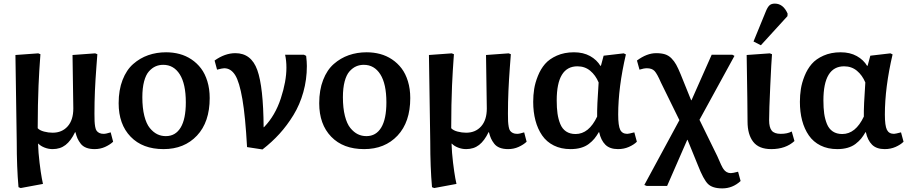

<svg xmlns="http://www.w3.org/2000/svg" viewBox="-20 -816 5070 1069"><path d="M95.2 231 83 226.1Q73.2 115.7 73.2 -26.9L65.9 -509.8L192.9 -519L205.1 -514.2Q205.1 -512.7 202.9 -482.9Q200.7 -453.1 198.7 -420.9Q196.8 -388.7 194.6 -340.3Q192.4 -292 191.2 -230Q189.9 -168 189.9 -102.1Q201.2 -89.8 225.1 -83.5Q249 -77.1 272.9 -77.1Q325.2 -77.1 356.7 -112.5Q388.2 -147.9 388.2 -211.9L383.8 -509.8L509.8 -519L522 -514.2L516.6 -442.4Q511.2 -371.1 508.5 -309.6Q505.9 -248 505.9 -183.1Q505.9 -156.2 506.6 -140.9Q507.3 -125.5 510 -110.1Q512.7 -94.7 518.3 -87.4Q523.9 -80.1 533.4 -75.4Q543 -70.8 557.1 -70.8Q570.3 -70.8 596.2 -79.1L609.9 -26.9Q592.3 -10.3 565.2 2Q538.1 14.2 506.8 14.2Q480 14.2 460.4 6.6Q440.9 -1 429.4 -15.9Q418 -30.8 411.6 -44.9Q405.3 -59.1 399.9 -80.1H397.9Q375 -32.2 345.2 -9Q315.4 14.2 272.9 14.2Q249.5 14.2 227.5 5.4Q205.6 -3.4 193.8 -16.1H191.9Q193.4 33.7 200.2 89.6Q207 145.5 212.9 176.8L219.2 208Z M890.6 14.2Q773.9 14.2 707.3 -54.9Q640.6 -124 640.6 -241.2Q640.6 -314.9 662.4 -370.8Q684.1 -426.8 721.7 -459.7Q759.3 -492.7 805.4 -508.8Q851.6 -524.9 904.8 -524.9Q943.8 -524.9 979.5 -515.4Q1015.1 -505.9 1045.9 -485.4Q1076.7 -464.8 1099.1 -435.3Q1121.6 -405.8 1134.5 -363.5Q1147.5 -321.3 1147.5 -270Q1147.5 -136.2 1076.7 -61Q1005.9 14.2 890.6 14.2ZM903.3 -58.1Q957 -58.1 985.8 -105.7Q1014.6 -153.3 1014.6 -246.1Q1014.6 -348.6 981 -401.9Q947.3 -455.1 888.7 -455.1Q865.7 -455.1 846.2 -446.5Q826.7 -438 809.3 -418.7Q792 -399.4 782.2 -362.5Q772.5 -325.7 772.5 -274.9Q772.5 -214.4 783.7 -170.4Q794.9 -126.5 814.2 -103Q833.5 -79.6 855.5 -68.8Q877.4 -58.1 903.3 -58.1Z M1441.4 16.1 1355.5 2.9Q1346.2 -167 1329.6 -263.7Q1313 -360.4 1289.1 -398.2Q1265.1 -436 1228.5 -436Q1218.8 -436 1188.5 -428.2L1174.8 -479Q1232.4 -520 1290.5 -520Q1378.9 -520 1412.6 -426Q1446.3 -332 1447.8 -106.9L1451.7 -109.9Q1512.2 -172.9 1543.5 -268.1Q1574.7 -363.3 1574.7 -439Q1574.7 -478.5 1567.4 -511.2H1672.4L1684.6 -504.9Q1688.5 -470.7 1688.5 -448.2Q1688.5 -373 1668.9 -303.2Q1649.4 -233.4 1614 -175.5Q1578.6 -117.7 1536.1 -71Q1493.7 -24.4 1441.4 16.1Z M2007.3 14.2Q1890.6 14.2 1824 -54.9Q1757.3 -124 1757.3 -241.2Q1757.3 -314.9 1779.1 -370.8Q1800.8 -426.8 1838.4 -459.7Q1876 -492.7 1922.1 -508.8Q1968.3 -524.9 2021.5 -524.9Q2060.5 -524.9 2096.2 -515.4Q2131.8 -505.9 2162.6 -485.4Q2193.4 -464.8 2215.8 -435.3Q2238.3 -405.8 2251.2 -363.5Q2264.2 -321.3 2264.2 -270Q2264.2 -136.2 2193.4 -61Q2122.6 14.2 2007.3 14.2ZM2020 -58.1Q2073.7 -58.1 2102.5 -105.7Q2131.3 -153.3 2131.3 -246.1Q2131.3 -348.6 2097.7 -401.9Q2064 -455.1 2005.4 -455.1Q1982.4 -455.1 1962.9 -446.5Q1943.4 -438 1926 -418.7Q1908.7 -399.4 1898.9 -362.5Q1889.2 -325.7 1889.2 -274.9Q1889.2 -214.4 1900.4 -170.4Q1911.6 -126.5 1930.9 -103Q1950.2 -79.6 1972.2 -68.8Q1994.1 -58.1 2020 -58.1Z M2397.5 231 2385.3 226.1Q2375.5 115.7 2375.5 -26.9L2368.2 -509.8L2495.1 -519L2507.3 -514.2Q2507.3 -512.7 2505.1 -482.9Q2502.9 -453.1 2501 -420.9Q2499 -388.7 2496.8 -340.3Q2494.6 -292 2493.4 -230Q2492.2 -168 2492.2 -102.1Q2503.4 -89.8 2527.3 -83.5Q2551.3 -77.1 2575.2 -77.1Q2627.4 -77.1 2658.9 -112.5Q2690.4 -147.9 2690.4 -211.9L2686 -509.8L2812 -519L2824.2 -514.2L2818.8 -442.4Q2813.5 -371.1 2810.8 -309.6Q2808.1 -248 2808.1 -183.1Q2808.1 -156.2 2808.8 -140.9Q2809.6 -125.5 2812.3 -110.1Q2814.9 -94.7 2820.6 -87.4Q2826.2 -80.1 2835.7 -75.4Q2845.2 -70.8 2859.4 -70.8Q2872.6 -70.8 2898.4 -79.1L2912.1 -26.9Q2894.5 -10.3 2867.4 2Q2840.3 14.2 2809.1 14.2Q2782.2 14.2 2762.7 6.6Q2743.2 -1 2731.7 -15.9Q2720.2 -30.8 2713.9 -44.9Q2707.5 -59.1 2702.1 -80.1H2700.2Q2677.2 -32.2 2647.5 -9Q2617.7 14.2 2575.2 14.2Q2551.8 14.2 2529.8 5.4Q2507.8 -3.4 2496.1 -16.1H2494.1Q2495.6 33.7 2502.4 89.6Q2509.3 145.5 2515.1 176.8L2521.5 208Z M3156.7 14.2Q3104 14.2 3063.7 -5.9Q3023.4 -25.9 2998.5 -62Q2973.6 -98.1 2961.2 -145.3Q2948.7 -192.4 2948.7 -249Q2948.7 -285.6 2954.1 -320.3Q2959.5 -355 2974.9 -393.3Q2990.2 -431.6 3014.4 -459.7Q3038.6 -487.8 3080.3 -506.3Q3122.1 -524.9 3175.8 -524.9Q3227.5 -524.9 3265.4 -503.9Q3303.2 -482.9 3323.7 -448.2L3326.7 -453.1L3340.8 -505.9L3452.6 -519L3464.8 -513.2Q3421.9 -329.1 3421.9 -178.2Q3421.9 -116.2 3433.1 -93.5Q3444.3 -70.8 3472.7 -70.8Q3480 -70.8 3511.7 -79.1L3525.9 -26.9Q3509.3 -10.3 3481.4 2Q3453.6 14.2 3420.9 14.2Q3375 14.2 3350.3 -10.5Q3325.7 -35.2 3315.9 -80.1H3314Q3301.8 -59.1 3289.3 -43.9Q3276.9 -28.8 3258.3 -14.6Q3239.7 -0.5 3214.4 6.8Q3189 14.2 3156.7 14.2ZM3184.6 -69.8Q3258.8 -69.8 3304.7 -167Q3303.7 -225.1 3313 -356.9Q3295.9 -397.5 3266.1 -422.1Q3236.3 -446.8 3194.8 -446.8Q3079.6 -446.8 3079.6 -256.8Q3079.6 -215.3 3084 -184.1Q3088.4 -152.8 3099.4 -125.7Q3110.4 -98.6 3131.8 -84.2Q3153.3 -69.8 3184.6 -69.8Z M4001.5 232.9Q3946.8 232.9 3921.6 208Q3896.5 183.1 3865.7 104L3808.6 -36.1L3806.6 -38.1L3694.3 219.2H3580.6L3567.4 213.9L3762.7 -147L3659.7 -356.9Q3638.7 -405.3 3624.3 -420.7Q3609.9 -436 3581.5 -436Q3564.9 -436 3540.5 -428.2L3526.4 -479Q3581.5 -520 3633.3 -520Q3662.1 -520 3682.4 -513.7Q3702.6 -507.3 3718.3 -491.5Q3733.9 -475.6 3744.9 -455.8Q3755.9 -436 3769.5 -402.8L3826.7 -261.2L3829.6 -256.8L3942.4 -511.2H4057.6L4069.3 -504.9L3874.5 -148.9L3973.6 53.2Q3998 111.3 4007.8 125Q4023.4 147.9 4049.3 147.9Q4059.6 147.9 4089.4 140.1L4103.5 191.9Q4059.1 232.9 4001.5 232.9Z M4216.3 -564 4175.3 -585 4244.1 -752.9Q4253.4 -775.9 4263.9 -785.9Q4274.4 -795.9 4293.9 -795.9Q4340.8 -795.9 4365.2 -740.2L4364.3 -726.1ZM4273.9 14.2Q4205.1 14.2 4173.6 -26.6Q4142.1 -67.4 4142.1 -139.2Q4142.1 -214.4 4137.2 -509.8L4266.1 -519L4278.3 -514.2Q4274.9 -474.6 4268.6 -337.9Q4262.2 -201.2 4262.2 -147Q4262.2 -106.9 4276.6 -88.9Q4291 -70.8 4327.1 -70.8Q4364.3 -70.8 4388.2 -84L4403.3 -30.8Q4354.5 14.2 4273.9 14.2Z M4641.6 14.2Q4588.9 14.2 4548.6 -5.9Q4508.3 -25.9 4483.4 -62Q4458.5 -98.1 4446 -145.3Q4433.6 -192.4 4433.6 -249Q4433.6 -285.6 4439 -320.3Q4444.3 -355 4459.7 -393.3Q4475.1 -431.6 4499.3 -459.7Q4523.4 -487.8 4565.2 -506.3Q4606.9 -524.9 4660.6 -524.9Q4712.4 -524.9 4750.2 -503.9Q4788.1 -482.9 4808.6 -448.2L4811.5 -453.1L4825.7 -505.9L4937.5 -519L4949.7 -513.2Q4906.7 -329.1 4906.7 -178.2Q4906.7 -116.2 4918 -93.5Q4929.2 -70.8 4957.5 -70.8Q4964.8 -70.8 4996.6 -79.1L5010.7 -26.9Q4994.1 -10.3 4966.3 2Q4938.5 14.2 4905.8 14.2Q4859.9 14.2 4835.2 -10.5Q4810.5 -35.2 4800.8 -80.1H4798.8Q4786.6 -59.1 4774.2 -43.9Q4761.7 -28.8 4743.2 -14.6Q4724.6 -0.5 4699.2 6.8Q4673.8 14.2 4641.6 14.2ZM4669.4 -69.8Q4743.7 -69.8 4789.6 -167Q4788.6 -225.1 4797.9 -356.9Q4780.8 -397.5 4751 -422.1Q4721.2 -446.8 4679.7 -446.8Q4564.5 -446.8 4564.5 -256.8Q4564.5 -215.3 4568.8 -184.1Q4573.2 -152.8 4584.2 -125.7Q4595.2 -98.6 4616.7 -84.2Q4638.2 -69.8 4669.4 -69.8Z"/></svg>

Font: Literata Book SemiBold
Style: Regular
Weight: 600
Designer: Latin by Veronika Burian and Jose Scaglione. Greek by Irene Vlachou. Cyrillic by Vera Evstafieva
Foundry: TypeTogether
Version: Version 2.003;PS 002.003;hotconv 1.0.88;makeotf.lib2.5.64775